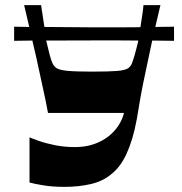

<svg xmlns="http://www.w3.org/2000/svg" viewBox="-20 -720 710 748"><path d="M231 8Q185 8 148.5 2Q112 -4 95 -9V-185Q106 -180 131.5 -171Q157 -162 193.5 -154.5Q230 -147 272 -147Q312 -147 344.5 -158Q377 -169 401.5 -188Q426 -207 441.5 -231Q457 -255 463 -280H167Q158 -329 148.5 -371Q139 -413 129.5 -458.5Q120 -504 106 -562L35 -561V-616L94 -615L74 -700H140L153 -615Q247 -614 340 -613.5Q433 -613 527 -614Q530 -635 533.5 -656.5Q537 -678 539 -700H605L585 -615L658 -616V-561L573 -562Q559 -495 547 -439.5Q535 -384 527 -339Q519 -294 513 -256Q505 -213 495 -180Q485 -147 473 -121Q461 -95 446.5 -75.5Q432 -56 413 -41Q381 -14 334 -3Q287 8 231 8ZM339 -441Q404 -441 435 -443.5Q466 -446 478 -453.5Q490 -461 495 -476Q499 -486 505.5 -509Q512 -532 519 -562Q430 -563 340 -562.5Q250 -562 160 -562Q167 -531 173 -508.5Q179 -486 183 -477Q189 -462 200.5 -454.5Q212 -447 243.5 -444Q275 -441 339 -441Z"/></svg>

Font: Ojuju
Style: Bold
Weight: 700
Designer: Chisaokwu Joboson, Mirko Velimirovic
Foundry: Udi Foundry
Version: Version 1.000